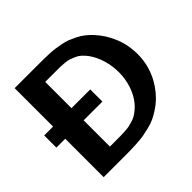

<svg xmlns="http://www.w3.org/2000/svg" viewBox="-173 -915 1106 1106"><g transform="rotate(-45 379.5 -362.5)"><path d="M569.8 -365.2Q569.8 -416.5 555.2 -466.1Q540.5 -515.6 513.2 -553.2Q500 -570.8 485.6 -584Q471.2 -597.2 453.9 -604.7Q436.5 -612.3 423.1 -616.9Q409.7 -621.6 388.7 -623.5Q367.7 -625.5 356.2 -625.7Q344.7 -626 321.8 -626H230V-412.1H382.8V-313H230V-99.1H291Q313.5 -99.1 324.2 -99.4Q335 -99.6 355.7 -100.8Q376.5 -102.1 388.7 -104.7Q400.9 -107.4 418.9 -112.8Q437 -118.2 450 -126Q462.9 -133.8 477.8 -146Q492.7 -158.2 505.9 -173.8Q536.6 -210.9 553.2 -261Q569.8 -311 569.8 -365.2ZM720.2 -363.8Q720.2 -289.1 691.7 -222.9Q663.1 -156.7 611.8 -106Q589.4 -84 563.5 -66.9Q537.6 -49.8 514.6 -38.6Q491.7 -27.3 460.4 -19.8Q429.2 -12.2 407.5 -8.3Q385.7 -4.4 350.3 -2.4Q314.9 -0.5 295.4 -0.2Q275.9 0 237.8 0H80.1V-313H7.8V-412.1H80.1V-725.1H269Q300.3 -725.1 316.4 -724.9Q332.5 -724.6 361.6 -723.4Q390.6 -722.2 408.7 -719.5Q426.8 -716.8 452.6 -711.9Q478.5 -707 497.6 -699.2Q516.6 -691.4 538.8 -680.4Q561 -669.4 580.8 -654.1Q600.6 -638.7 619.1 -619.1Q666.5 -568.4 693.4 -502.4Q720.2 -436.5 720.2 -363.8Z"/></g></svg>

Font: Aurulent Sans
Style: Bold
Weight: 700
Version: Version 2007.05.04